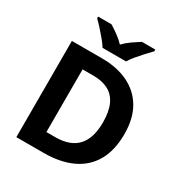

<svg xmlns="http://www.w3.org/2000/svg" viewBox="-211 -1084 1162 1234"><g transform="rotate(30 370.0 -467.0)"><path d="M682 -364Q682 -244 636 -163Q590 -82 502.5 -41Q415 0 292 0H90V-714H314Q426 -714 508.5 -674Q591 -634 636.5 -556.5Q682 -479 682 -364ZM525 -360Q525 -439 502 -490Q479 -541 433.5 -565.5Q388 -590 322 -590H241V-125H306Q417 -125 471 -184Q525 -243 525 -360ZM283 -774Q269 -797 246.5 -824Q224 -851 200.5 -877Q177 -903 158 -921V-934H257Q283 -918 313 -896.5Q343 -875 369 -848Q395 -875 426 -896.5Q457 -918 483 -934H582V-921Q564 -903 540 -877Q516 -851 493.5 -824Q471 -797 457 -774Z"/></g></svg>

Font: Noto Sans Hebrew
Style: Bold
Weight: 700
Designer: Monotype Design Team
Foundry: Monotype Imaging Inc.
Version: Version 2.003